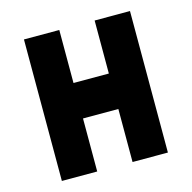

<svg xmlns="http://www.w3.org/2000/svg" viewBox="-88 -655 742 743"><g transform="rotate(-15 283.0 -283.5)"><path d="M354 -566.9H495.6V0H354V-212.4H212.4V0H70.8V-566.9H212.4V-354.5H354Z"/></g></svg>

Font: Blazma
Style: Regular
Weight: 400
Designer: GGBotNet
Version: 1.00